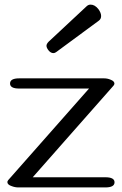

<svg xmlns="http://www.w3.org/2000/svg" viewBox="-20 -819 533 839"><path d="M213.4 -586.9Q201.7 -586.9 191.9 -599.1Q183.1 -610.4 183.1 -619.1Q183.1 -627.4 193.4 -637.7L358.9 -792Q366.2 -798.8 376 -798.8Q394.5 -798.8 410.2 -778.8Q421.9 -762.7 421.9 -749Q421.9 -735.8 411.6 -728.5L226.1 -591.8Q219.7 -586.9 213.4 -586.9ZM440.4 0H60.1Q45.9 0 31.7 -5.4Q12.2 -11.7 12.2 -23.4Q12.2 -27.3 16.1 -32.2L369.1 -432.1H63.5Q23.9 -432.1 23.9 -454.1Q23.9 -476.6 63.5 -476.6H434.6Q449.7 -476.6 463.4 -470.7Q480 -464.4 480 -453.6Q480 -449.7 476.1 -444.8L123 -44.4H440.4Q480.5 -44.4 480.5 -22.5Q480.5 0 440.4 0Z"/></svg>

Font: Gayathri
Style: Regular
Weight: 400
Designer: Binoy Dominic <binoy.domenic@gmail.com>
Foundry: SMC
Version: Version 1.000